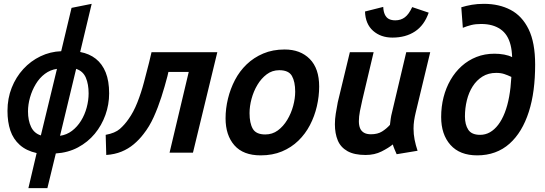

<svg xmlns="http://www.w3.org/2000/svg" viewBox="-20 -796 2840 1001"><path d="M128 185 171 2Q117 -10 83 -40.5Q49 -71 34 -115.5Q19 -160 19 -218Q19 -283 41 -338.5Q63 -394 101.5 -436Q140 -478 191 -502.5Q242 -527 299 -529L353 -755L458 -776L398 -525Q446 -516 479.5 -489.5Q513 -463 531 -418.5Q549 -374 549 -309Q549 -251 529.5 -196.5Q510 -142 474 -98.5Q438 -55 386.5 -27.5Q335 0 271 4L227 185ZM193 -90 277 -437Q242 -432 214 -411Q186 -390 166.5 -357.5Q147 -325 136.5 -288Q126 -251 126 -215Q126 -168 142 -134.5Q158 -101 193 -90ZM293 -88Q328 -93 355.5 -114Q383 -135 402.5 -166.5Q422 -198 432 -235.5Q442 -273 442 -309Q442 -357 427.5 -391Q413 -425 377 -437Z M534 12 531 -93Q580 -102 605 -124Q630 -146 650 -175Q676 -211 696 -261.5Q716 -312 730.5 -367Q745 -422 757 -469L770 -524H1113L986 0H864L964 -421H858L853 -399Q839 -345 821.5 -290.5Q804 -236 781.5 -186Q759 -136 728 -97Q706 -68 677.5 -44Q649 -20 613.5 -5.5Q578 9 534 12Z M1339 14Q1248 14 1202 -38.5Q1156 -91 1156 -179Q1156 -230 1168.5 -281.5Q1181 -333 1205 -379Q1229 -425 1266 -460.5Q1303 -496 1352.5 -517Q1402 -538 1464 -538Q1546 -538 1595 -488.5Q1644 -439 1644 -345Q1644 -294 1632 -242Q1620 -190 1596 -144Q1572 -98 1535.5 -62.5Q1499 -27 1450 -6.5Q1401 14 1339 14ZM1363 -95Q1400 -95 1428.5 -116Q1457 -137 1477.5 -171Q1498 -205 1508.5 -244Q1519 -283 1519 -318Q1519 -370 1502 -400Q1485 -430 1436 -430Q1399 -430 1370.5 -408.5Q1342 -387 1322 -353.5Q1302 -320 1291.5 -281Q1281 -242 1281 -206Q1281 -154 1298 -124.5Q1315 -95 1363 -95Z M1886 12Q1827 12 1791.5 -8Q1756 -28 1741 -64Q1726 -100 1726 -148Q1726 -175 1730.5 -203.5Q1735 -232 1741 -263L1804 -524H1928L1869 -275Q1862 -245 1856.5 -216.5Q1851 -188 1851 -164Q1851 -143 1857 -128Q1863 -113 1877 -104.5Q1891 -96 1914 -96Q1949 -96 1972 -110.5Q1995 -125 2013 -145Q2015 -162 2017 -177Q2019 -192 2024 -211L2098 -524H2223L2147 -208Q2142 -187 2139 -167Q2136 -147 2136 -126Q2136 -96 2141.5 -68Q2147 -40 2157 -10L2048 8Q2044 -1 2037 -17.5Q2030 -34 2028 -43Q2006 -25 1969.5 -6.5Q1933 12 1886 12ZM2026 -600Q1965 -600 1925 -635.5Q1885 -671 1883 -736L1978 -760Q1979 -736 1986.5 -720Q1994 -704 2007.5 -697Q2021 -690 2041 -690Q2070 -690 2091 -706Q2112 -722 2129 -759L2215 -730Q2192 -664 2143.5 -632Q2095 -600 2026 -600Z M2468 14Q2377 14 2328.5 -40.5Q2280 -95 2280 -186Q2280 -240 2292.5 -289Q2305 -338 2329 -379.5Q2353 -421 2387 -451.5Q2421 -482 2464 -499Q2507 -516 2558 -516Q2584 -516 2608.5 -511.5Q2633 -507 2650 -498Q2649 -533 2642 -561Q2635 -589 2622 -609.5Q2609 -630 2589.5 -643.5Q2570 -657 2545 -664Q2520 -671 2488 -671Q2459 -671 2437 -665.5Q2415 -660 2393 -651L2385 -758Q2411 -766 2439.5 -771Q2468 -776 2503 -776Q2582 -776 2642 -744.5Q2702 -713 2736 -643.5Q2770 -574 2770 -459Q2770 -389 2762 -327.5Q2754 -266 2737 -213Q2720 -160 2695 -118.5Q2670 -77 2636.5 -47Q2603 -17 2560.5 -1.5Q2518 14 2468 14ZM2483 -93Q2511 -93 2534.5 -106.5Q2558 -120 2577.5 -145.5Q2597 -171 2611.5 -208Q2626 -245 2634.5 -292Q2643 -339 2646 -395Q2627 -404 2609 -410Q2591 -416 2567 -416Q2526 -416 2495.5 -397Q2465 -378 2444.5 -346Q2424 -314 2414 -273Q2404 -232 2404 -189Q2404 -146 2421.5 -119.5Q2439 -93 2483 -93Z"/></svg>

Font: Ubuntu Sans Mono SemiBold
Style: Italic
Weight: 600
Italic angle: -13.5°
Monospace: yes
Designer: Dalton Maag Ltd
Foundry: Dalton Maag Ltd
Version: Version 1.006